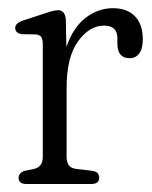

<svg xmlns="http://www.w3.org/2000/svg" viewBox="-20 -460 380 480"><path d="M144.5 -410.5 146 -342.5Q162.5 -391 193.8 -415.2Q225 -439.5 262 -439.5Q298 -439.5 317.5 -419.2Q337 -399 337 -361.5Q337 -338 328 -326.2Q319 -314.5 304.5 -314.5Q273.5 -314.5 273.5 -350.5V-364Q273.5 -396 240 -396Q203.5 -396 175 -356.5Q146.5 -317 146.5 -240.5V-68Q146.5 -54.5 152 -46.8Q157.5 -39 172.5 -37.5L210 -33Q228 -31 228 -15.5Q228 0 208 0H46Q26.5 0 26.5 -15.5Q26.5 -28 42 -33L64 -37.5Q87 -42 87 -68V-349Q87 -362 83 -367.5Q79 -373 69 -374L34 -374.5Q18 -377.5 18 -390Q18 -402 37 -408.5L93.5 -427Q115.5 -434.5 125 -434.5Q143 -434.5 144.5 -410.5Z"/></svg>

Font: Fraunces 144pt S100 Light
Style: Regular
Weight: 300
Version: Version 1.000; ttfautohint (v1.8.3)